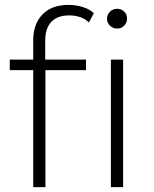

<svg xmlns="http://www.w3.org/2000/svg" viewBox="-20 -766 629 786"><path d="M116 0V-479H20V-522H116V-602Q116 -667 153.5 -706.5Q191 -746 261 -746Q290 -746 318 -737.5Q346 -729 364 -712L344 -674Q329 -689 308 -696Q287 -703 263 -703Q215 -703 190 -676.5Q165 -650 165 -598V-522H332V-479H166V0ZM434 0V-522H484V0ZM459 -649Q442 -649 430 -661Q418 -673 418 -689Q418 -706 430 -718Q442 -730 459 -730Q477 -730 488.5 -718.5Q500 -707 500 -690Q500 -673 488.5 -661Q477 -649 459 -649Z"/></svg>

Font: Montserrat Z Light
Style: Regular
Weight: 300
Designer: Julieta Ulanovsky
Foundry: Julieta Ulanovsky
Version: Version 8.000